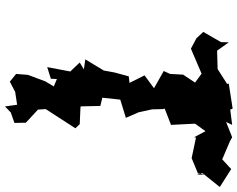

<svg xmlns="http://www.w3.org/2000/svg" viewBox="-114 -666 978 791"><g transform="rotate(90 375.5 -271.0)"><path d="M700 -592 694 -616 751 -687 677 -734 637 -697 562 -729 546 -738 483 -713 495 -738 432 -730 428 -740 325 -724 326 -717 265 -678 189 -676 155 -724 154 -692 112 -619 139 -590 134 -593 181 -568 284 -612 325 -582 326 -593 288 -536 285 -482 273 -456 344 -416 291 -377 322 -315 295 -312 279 -253 271 -209 225 -133 266 -127 238 -110 275 -71 257 24 305 9 306 -16 403 25 413 -29 412 -45 419 -99 417 -195 383 -203 391 -277 466 -300 443 -353 431 -408 430 -452 428 -460 495 -486 490 -585 521 -628 546 -581 547 -589 632 -571 695 -597 700 -628ZM444 174 487 159 486 112 432 62 430 30 509 -92 492 -110 423 -113 381 -128 361 -81 303 -20 350 -25 316 31 289 103 285 152 317 178 359 156 412 148 419 198Z"/></g></svg>

Font: Asimov Aggro
Style: It
Weight: 500
Designer: Google
Version: Version 2.000980; 2014